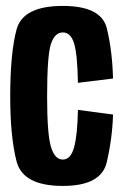

<svg xmlns="http://www.w3.org/2000/svg" viewBox="-20 -623 425 648"><path d="M192 4.5Q57.5 4.5 36 -78Q14.5 -160.5 14.5 -297.5Q14.5 -444.5 36 -523.8Q57.5 -603 192 -603Q322 -603 340.5 -527.5Q359 -452 361.5 -358L243 -343.5Q241.5 -438 230.2 -475.8Q219 -513.5 192 -513.5Q164.5 -513.5 151.8 -474.2Q139 -435 139 -297.5Q139 -171.5 151.8 -128Q164.5 -84.5 192 -84.5Q219 -84.5 230.2 -126.5Q241.5 -168.5 243 -252L361.5 -236.5Q359 -155 340.2 -75.2Q321.5 4.5 192 4.5Z"/></svg>

Font: Anybody Condensed SemiBold
Style: Regular
Weight: 600
Width: 3
Designer: Tyler Finck
Foundry: Etcetera Type Company
Version: Version 1.010; ttfautohint (v1.8.3) -l 8 -r 50 -G 200 -x 14 